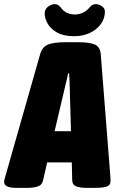

<svg xmlns="http://www.w3.org/2000/svg" viewBox="-56 -906 566 928"><path d="M23 2Q-36 2 -36 -26Q-36 -34 -33.5 -42Q-31 -50 -29 -58L138 -644Q148 -679 175.5 -690.5Q203 -702 261 -702H320Q378 -702 403 -690.5Q428 -679 431 -644L477 -58Q478 -50 478 -42.5Q478 -35 478 -29Q478 -12 461.5 -5Q445 2 401 2H359Q334 2 314 -4.5Q294 -11 293 -34L291 -121H172L152 -34Q147 -11 125.5 -4.5Q104 2 80 2ZM258 -485 208 -272H287L281 -485Q281 -499 280 -516Q279 -533 278 -551H273Q270 -533 265.5 -516Q261 -499 258 -485ZM303 -731Q251 -731 219.5 -749Q188 -767 174 -792.5Q160 -818 160 -840Q160 -862 176.5 -874Q193 -886 210 -886Q226 -886 239 -868Q253 -850 270 -843Q287 -836 307 -836Q326 -836 344.5 -844.5Q363 -853 377 -870Q390 -886 406 -886Q422 -886 436.5 -876Q451 -866 451 -850Q451 -816 431 -789Q411 -762 377.5 -746.5Q344 -731 303 -731Z"/></svg>

Font: Asap Condensed Condensed Black
Style: Italic
Weight: 900
Width: 3
Italic angle: -6°
Designer: Pablo Cosgaya
Foundry: Omnibus-Type
Version: Version 3.001; ttfautohint (v1.8.4.7-5d5b)